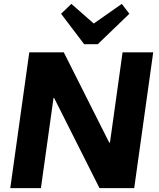

<svg xmlns="http://www.w3.org/2000/svg" viewBox="-20 -970 820 990"><path d="M770 -700 672 0H493L259 -465H256L191 0H33L131 -700H309L543 -235H547L612 -700ZM647 -899 484 -742H414L295 -899L348 -950L503 -814H414L608 -950Z"/></svg>

Font: Pathway Extreme 28pt
Style: Bold Italic
Weight: 700
Italic angle: -8°
Designer: Eduardo Rodriguez Tunni
Foundry: Eduardo Rodriguez Tunni
Version: Version 1.001;gftools[0.9.26]